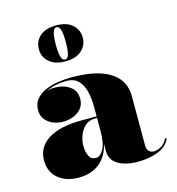

<svg xmlns="http://www.w3.org/2000/svg" viewBox="-109 -824 856 929"><g transform="rotate(-15 318.5 -360.0)"><path d="M145.5 -640Q145.5 -678.5 173.8 -704.2Q202 -730 255.5 -730Q309 -730 337.2 -704.2Q365.5 -678.5 365.5 -640Q365.5 -602 337.2 -576Q309 -550 255.5 -550Q202 -550 173.8 -576Q145.5 -602 145.5 -640ZM230.5 -640Q230.5 -597 236.8 -578Q243 -559 255.5 -559Q268.5 -559 274.5 -578Q280.5 -597 280.5 -640Q280.5 -683 274.5 -702Q268.5 -721 255.5 -721Q243 -721 236.8 -702Q230.5 -683 230.5 -640ZM254.5 -254H331.5V-304.5Q331.5 -340.5 323.8 -375.8Q316 -411 294.8 -434.2Q273.5 -457.5 233.5 -457.5Q212.5 -457.5 184.2 -452.5Q156 -447.5 131.5 -435Q150 -441 170 -441Q214 -441 245.5 -419.8Q277 -398.5 277 -358Q277 -317 245.2 -294Q213.5 -271 170 -271Q125 -271 95.2 -294.5Q65.5 -318 65.5 -356Q65.5 -388.5 83.5 -410.2Q101.5 -432 130.8 -444.8Q160 -457.5 194.8 -462.8Q229.5 -468 263.5 -468Q389.5 -468 455.5 -426Q521.5 -384 521.5 -304.5V-55.5Q521.5 -40 530.5 -29.2Q539.5 -18.5 557.5 -18.5Q569.5 -18.5 590 -28.2Q610.5 -38 624.5 -66L631.5 -63Q615 -25.5 571 -7.8Q527 10 468.5 10Q407 10 369.2 -13Q331.5 -36 331.5 -80V-117Q317.5 -55 276.2 -22.5Q235 10 173 10Q108.5 10 69.5 -23.2Q30.5 -56.5 30.5 -113.5Q30.5 -180.5 89.2 -217.2Q148 -254 254.5 -254ZM276 -60.5Q298.5 -60.5 315 -90Q331.5 -119.5 331.5 -180.5V-246H321.5Q290 -246 270.5 -227.5Q251 -209 241.8 -183.2Q232.5 -157.5 232.5 -135Q232.5 -101.5 242.8 -81Q253 -60.5 276 -60.5Z"/></g></svg>

Font: Bodoni* 24pt Fatface
Style: Regular
Weight: 900
Version: Version 2.3